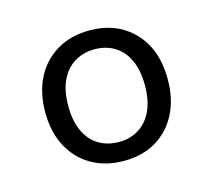

<svg xmlns="http://www.w3.org/2000/svg" viewBox="-63 -809 558 503"><g transform="rotate(-15 216.0 -558.0)"><path d="M216.7 -381.4Q167 -381.4 129.6 -402.9Q92.1 -424.4 70.9 -464.1Q49.7 -503.9 49.7 -557.6Q49.7 -610.4 70 -650.1Q90.3 -689.9 128.1 -712.5Q165.9 -735.1 216.7 -735.1Q290.9 -735.1 336.6 -687.5Q382.3 -639.9 382.3 -558.3Q382.3 -505.4 362 -465.7Q341.7 -426 304.8 -403.7Q267.9 -381.4 216.7 -381.4ZM216.7 -432.7Q247.7 -432.7 271.1 -447.5Q294.6 -462.3 307.5 -490.3Q320.4 -518.3 320.4 -558.3Q320.4 -598.3 307.9 -626.3Q295.3 -654.3 271.9 -669.1Q248.4 -683.9 216.7 -683.9Q185.7 -683.9 161.9 -669.1Q138.1 -654.3 125.2 -626.3Q112.3 -598.3 112.3 -557.6Q112.3 -518.6 124.9 -490.4Q137.4 -462.3 161.2 -447.5Q185 -432.7 216.7 -432.7Z"/></g></svg>

Font: Mona Sans ExtraLight
Style: Regular
Weight: 200
Designer: Deni Anggara
Foundry: GitHub
Version: Version 2.000